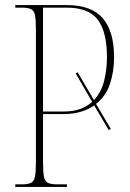

<svg xmlns="http://www.w3.org/2000/svg" viewBox="-20 -734 512 754"><path d="M40 0V-10H65Q90 -10 102 -16Q114 -22 117.5 -41Q121 -60 121 -99V-616Q121 -655 117.5 -673.5Q114 -692 102 -698Q90 -704 65 -704H40V-714H242Q339 -714 383.5 -662.5Q428 -611 428 -509Q428 -454 412 -405Q396 -356 357 -326L415 -228L407 -223L350 -320Q327 -304 297 -295Q267 -286 228 -286H149V-98Q149 -59 152.5 -40.5Q156 -22 168 -16Q180 -10 205 -10H243V0ZM230 -296Q267 -296 294.5 -306Q322 -316 342 -334L277 -446L285 -450L349 -341Q378 -372 389 -417Q400 -462 400 -509Q400 -609 364 -656.5Q328 -704 242 -704H149V-296Z"/></svg>

Font: Noto Serif Display Condensed Thin
Style: Regular
Weight: 100
Width: 3
Designer: Monotype Design Team
Foundry: Monotype Imaging Inc.
Version: Version 2.009